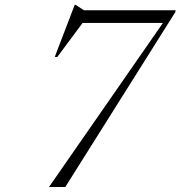

<svg xmlns="http://www.w3.org/2000/svg" viewBox="-20 -746 721 766"><path d="M284 -654.5 319.5 -668 208.5 -518.5 198.5 -519 278 -726.5H282L315 -705H681L679 -697L240.5 0H175.5L642.5 -672.5L636.5 -654.5Z"/></svg>

Font: Newsreader 60pt Light
Style: Italic
Weight: 300
Italic angle: -17°
Designer: Hugues Gentile
Foundry: Production Type
Version: Version 1.003